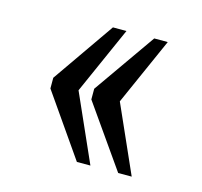

<svg xmlns="http://www.w3.org/2000/svg" viewBox="-66 -531 547 521"><g transform="rotate(15 207.0 -270.0)"><path d="M307 -81H345L261 -270L345 -459H307L185 -285V-255ZM191 -81H229L145 -270L229 -459H191L70 -285V-255Z"/></g></svg>

Font: Noto Serif Lao ExtCond
Style: Regular
Weight: 400
Width: 2
Designer: Monotype Design Team
Foundry: Monotype Imaging Inc.
Version: Version 2.004